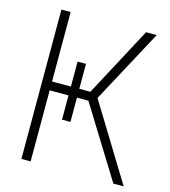

<svg xmlns="http://www.w3.org/2000/svg" viewBox="-109 -815 800 903"><g transform="rotate(15 291.0 -364.0)"><path d="M215.3 -510.7H256.3V-389.2H310.1L490.7 -727.5H542.5L350.1 -369.6L576.7 0H526.4L312 -346.2H256.3V-228H215.3V-346.2H123.5V0H78.6V-727.5H123.5V-389.2H215.3Z"/></g></svg>

Font: Inter Display Extra Light
Style: Regular
Weight: 200
Designer: Rasmus Andersson
Foundry: rsms
Version: Version 4.000;git-4fc901f